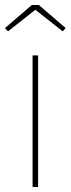

<svg xmlns="http://www.w3.org/2000/svg" viewBox="-60 -746 282 766"><path d="M70 0V-525H92V0ZM-28 -621 -40 -634 67 -726H95L202 -634L190 -621L81 -707Z"/></svg>

Font: Lexend Thin
Style: Regular
Weight: 100
Designer: Bonnie Shaver-Troup, Thomas Jockin
Foundry: Lexend
Version: Version 1.007; ttfautohint (v1.8.3)